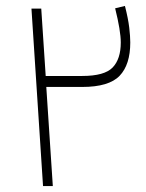

<svg xmlns="http://www.w3.org/2000/svg" viewBox="-20 -627 491 647"><path d="M134 -371H257Q332 -371 359.5 -399.5Q387 -428 387 -484Q387 -523 368 -599L401 -607Q412 -564 415.5 -534Q419 -504 419 -484Q419 -409 383 -371.5Q347 -334 257 -334H136L158 0H125L86 -598H119Z"/></svg>

Font: IBM Plex Sans Arabic ExtLt
Style: Regular
Weight: 200
Designer: Mike Abbink, Paul van der Laan, Pieter van Rosmalen, Wael Morcos, Khajak Apelian
Foundry: Bold Monday
Version: Version 1.2